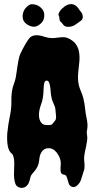

<svg xmlns="http://www.w3.org/2000/svg" viewBox="-20 -906 472 939"><path d="M94.7 11.7Q85 14.6 72.8 10.3Q60.5 5.9 55.7 -6.3Q50.8 -18.6 49.3 -34.7Q47.9 -50.8 48.8 -69.3Q49.8 -87.9 49.8 -105.5Q49.8 -144.5 37.1 -155.3Q10.7 -174.8 15.6 -254.9Q20.5 -300.8 26.4 -328.1Q36.1 -373 35.6 -404.3Q35.2 -435.5 37.6 -453.1Q40 -470.7 43.5 -482.4Q46.9 -494.1 51.8 -506.8Q56.6 -519.5 60.5 -548.8Q70.3 -622.1 78.1 -639.6Q88.9 -664.1 104 -689.9Q119.1 -715.8 128.9 -724.6Q151.4 -741.2 193.4 -727.5Q224.6 -716.8 251.5 -720.7Q278.3 -724.6 292.5 -724.1Q306.6 -723.6 324.2 -713.4Q341.8 -703.1 351.6 -689Q361.3 -674.8 365.2 -658.2Q372.1 -629.9 366.2 -586.4Q360.4 -543 361.8 -516.1Q363.3 -489.3 373.5 -465.3Q383.8 -441.4 387.2 -427.2Q390.6 -413.1 393.1 -398.9Q395.5 -384.8 397 -368.7Q398.4 -352.5 402.8 -332Q407.2 -311.5 407.7 -299.3Q408.2 -287.1 407.2 -279.3Q406.2 -271.5 404.8 -265.1Q403.3 -258.8 405.8 -245.6Q408.2 -232.4 405.8 -216.8Q403.3 -201.2 400.4 -186.5Q389.6 -141.6 391.6 -123Q395.5 -89.8 391.6 -75.7Q387.7 -61.5 384.3 -52.7Q380.9 -43.9 376.5 -28.3Q372.1 -12.7 358.4 0Q344.7 12.7 332.5 7.8Q320.3 2.9 316.9 -6.3Q313.5 -15.6 311 -25.4Q308.6 -35.2 305.2 -43Q301.8 -50.8 293 -51.8Q277.3 -53.7 276.4 -69.8Q275.4 -85.9 276.9 -98.1Q278.3 -110.4 275.4 -123Q272.5 -135.7 265.6 -147.5Q248 -177.7 224.6 -180.7Q189.5 -185.5 175.8 -146.5Q172.9 -136.7 171.4 -120.6Q169.9 -104.5 163.6 -91.8Q157.2 -79.1 149.9 -70.3Q142.6 -61.5 136.2 -54.2Q129.9 -46.9 127.9 -36.1Q120.1 5.9 94.7 11.7ZM181.6 -397.5Q162.1 -344.7 176.8 -313.5Q186.5 -295.9 202.1 -294.9Q230.5 -292 235.8 -299.3Q241.2 -306.6 248.5 -314.9Q255.9 -323.2 253.9 -340.3Q252 -357.4 251 -370.6Q250 -383.8 241.7 -400.4Q233.4 -417 230.5 -436Q227.5 -455.1 226.6 -472.7Q222.7 -511.7 209 -511.7Q199.2 -511.7 196.8 -501.5Q194.3 -491.2 193.4 -474.6Q192.4 -423.8 181.6 -397.5ZM175.8 -872.1Q198.2 -854.5 196.3 -829.1Q196.3 -802.7 173.8 -786.1Q155.3 -771.5 135.7 -776.4Q116.2 -781.2 102.5 -794.9Q88.9 -808.6 90.8 -831.1Q92.8 -853.5 107.4 -869.1Q122.1 -884.8 134.3 -885.3Q146.5 -885.7 156.7 -882.3Q167 -878.9 175.8 -872.1ZM302.7 -878.9Q343.8 -900.4 369.1 -856.4Q373 -850.6 378.4 -844.7Q383.8 -838.9 384.8 -825.2Q385.7 -811.5 375 -804.2Q364.3 -796.9 350.6 -786.6Q336.9 -776.4 317.4 -774.9Q297.9 -773.4 289.6 -784.7Q281.2 -795.9 280.8 -795.9Q280.3 -795.9 275.4 -800.8Q270.5 -805.7 270.5 -815.9Q270.5 -826.2 267.1 -830.6Q263.7 -835 270.5 -847.2Q277.3 -859.4 282.2 -862.8Q287.1 -866.2 291.5 -870.6Q295.9 -875 302.7 -878.9Z"/></svg>

Font: Creepster
Style: Regular
Weight: 400
Designer: Font Diner, Inc
Foundry: Font Diner, Inc
Version: Version 1.002